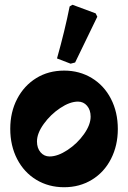

<svg xmlns="http://www.w3.org/2000/svg" viewBox="-20 -773 537 805"><path d="M23 -233Q23 -303 52 -358.5Q81 -414 132 -445.5Q183 -477 249 -477Q313 -477 364.5 -446Q416 -415 445 -359Q474 -303 474 -232Q474 -163 445.5 -107Q417 -51 365.5 -19.5Q314 12 249 12Q184 12 132.5 -19Q81 -50 52 -106Q23 -162 23 -233ZM360 -284Q360 -312 345 -329.5Q330 -347 307 -347Q273 -347 232.5 -320Q192 -293 163.5 -253.5Q135 -214 135 -180Q135 -152 150 -134.5Q165 -117 188 -117Q222 -117 263 -144Q304 -171 332 -210.5Q360 -250 360 -284ZM219 -528Q252 -645 272 -746L284 -753L381 -717L388 -703L295 -511L276 -506Z"/></svg>

Font: Alegreya ExtraBold
Style: Regular
Weight: 800
Designer: Juan Pablo del Peral
Foundry: Huerta Tipografica
Version: Version 2.007; ttfautohint (v1.6)